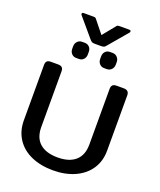

<svg xmlns="http://www.w3.org/2000/svg" viewBox="-190 -1186 1096 1317"><g transform="rotate(20 358.0 -528.0)"><path d="M292 -920 180 -1052Q176 -1056 176 -1061Q176 -1071 188 -1071H259Q268 -1071 272 -1069.5Q276 -1068 280 -1063L354 -971L429 -1063Q433 -1068 437 -1069.5Q441 -1071 450 -1071H521Q533 -1071 533 -1061Q533 -1056 529 -1052L417 -920Q407 -907 400 -903Q393 -899 377 -899H332Q316 -899 309.5 -903Q303 -907 292 -920ZM198 -814V-833Q198 -853 211.5 -867.5Q225 -882 245 -882H265Q286 -882 299 -868Q312 -854 312 -833V-814Q312 -793 299 -778.5Q286 -764 265 -764H245Q224 -764 211 -778.5Q198 -793 198 -814ZM402 -814V-833Q402 -854 415 -868Q428 -882 449 -882H469Q489 -882 502.5 -867.5Q516 -853 516 -833V-814Q516 -793 502.5 -778.5Q489 -764 469 -764H449Q428 -764 415 -778.5Q402 -793 402 -814ZM54 -240V-643Q54 -662 62.5 -671Q71 -680 91 -680H144Q164 -680 173 -671Q182 -662 182 -643V-237Q182 -159 227.5 -119Q273 -79 358 -79Q442 -79 487.5 -119Q533 -159 533 -237V-643Q533 -662 542 -671Q551 -680 571 -680H623Q662 -680 662 -643V-240Q662 -162 623.5 -104.5Q585 -47 516 -16Q447 15 358 15Q268 15 199 -15.5Q130 -46 92 -104Q54 -162 54 -240Z"/></g></svg>

Font: Mitr
Style: Regular
Weight: 400
Designer: Thanarat Vachiruckul
Foundry: Cadson Demak
Version: Version 1.002